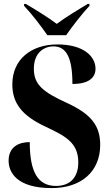

<svg xmlns="http://www.w3.org/2000/svg" viewBox="-20 -951 562 981"><path d="M222 -771H318C349 -816 401 -883 437 -921V-931H428C385 -905 315 -863 270 -829C225 -863 156 -905 112 -931H103V-921C140 -883 191 -816 222 -771ZM244 10C397 10 492 -76 492 -211C492 -310 444 -369 322 -425C197 -482 153 -520 153 -600C153 -681 204 -714 253 -714C320 -714 350 -655 350 -522C436 -522 468 -556 468 -600C468 -663 407 -724 273 -724C140 -724 43 -648 43 -520C43 -425 91 -361 210 -305C309 -258 380 -225 380 -122C380 -44 338 -1 266 -1C175 -1 132 -70 132 -225C77 -225 24 -201 24 -130C24 -70 66 10 244 10Z"/></svg>

Font: Noto Serif Display Condensed ExtraBold
Style: Regular
Weight: 800
Width: 3
Designer: Monotype Design Team
Foundry: Monotype Imaging Inc.
Version: Version 2.009